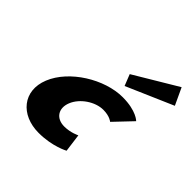

<svg xmlns="http://www.w3.org/2000/svg" viewBox="-213 -1027 1230 1230"><g transform="rotate(45 402.0 -412.5)"><path d="M456 -664 486.5 -587 804 -725 750.4 -840ZM498.6 -383C556.9 -383 583.5 -359 583.5 -359L698.4 -480C698.4 -480 654 -528 528.6 -528C364.7 -528 166.9 -406 105.9 -255C45.3 -105 146.4 15 309.2 15C434.6 15 517 -31 517 -31L500.7 -154C500.7 -154 454.7 -130 396.4 -130C322.7 -130 284.8 -186 313.5 -257C341.8 -327 424.9 -383 498.6 -383Z"/></g></svg>

Font: Hussar
Style: BdWideOblFour
Weight: 700
Foundry: Cannot Into Space Fonts
Version: Version 2.00